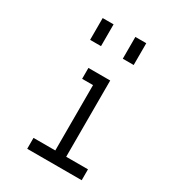

<svg xmlns="http://www.w3.org/2000/svg" viewBox="-181 -852 863 954"><g transform="rotate(30 250.0 -375.0)"><path d="M437.5 0V-62.5H312.5V-500H187.5V-437.5H250Q250 -437.5 250 -62.5H125V0ZM125 -750Q125 -750 125 -625H187.5Q187.5 -625 187.5 -750ZM312.5 -750Q312.5 -750 312.5 -625H375Q375 -625 375 -750Z"/></g></svg>

Font: CalcUnifontExMono
Style: Regular
Weight: 500
Version: Version 15.0.06